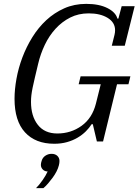

<svg xmlns="http://www.w3.org/2000/svg" viewBox="-20 -730 719 991"><path d="M260 12Q163 12 109 -47Q55 -106 55 -220Q55 -268 65 -323.5Q75 -379 95.5 -433.5Q116 -488 147 -538Q178 -588 219 -626Q260 -664 311.5 -687Q363 -710 425 -710Q491 -710 534 -688.5Q577 -667 586 -634H591L608 -698H675L624 -494H557L571 -550Q574 -562 574 -574Q574 -614 536 -637.5Q498 -661 438 -661Q385 -661 342.5 -639.5Q300 -618 267 -582Q234 -546 211.5 -499Q189 -452 177 -401Q167 -359 160 -329.5Q153 -300 148.5 -278Q144 -256 142 -239Q140 -222 140 -204Q140 -131 175 -86Q210 -41 276 -41Q346 -41 401 -80.5Q456 -120 475 -195L500 -295H386L396 -336H653L643 -295H584L512 0H480L459 -89H453Q441 -70 423 -52Q405 -34 380.5 -19.5Q356 -5 326 3.5Q296 12 260 12ZM166 241Q183 224 200 199.5Q217 175 226 155Q211 155 201 145Q191 135 191 121Q191 112 195 100Q200 83 214.5 73.5Q229 64 246 64Q265 64 276 74.5Q287 85 287 101Q287 111 284 123Q280 139 271.5 155.5Q263 172 251.5 187.5Q240 203 228 217Q216 231 204 241H166Z"/></svg>

Font: IBM Plex Serif
Style: Italic
Weight: 400
Italic angle: -14°
Designer: Mike Abbink, Paul van der Laan, Pieter van Rosmalen
Foundry: Bold Monday
Version: Version 3.001